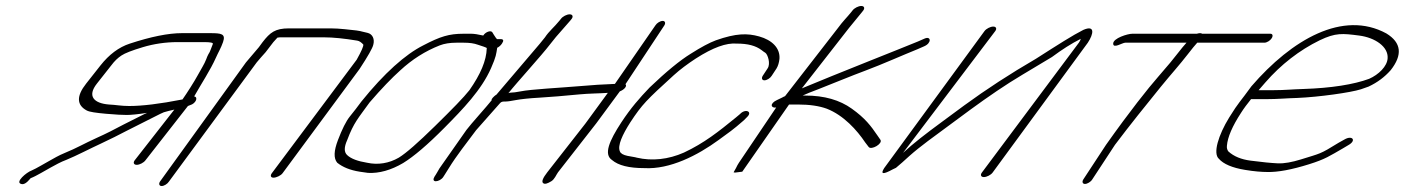

<svg xmlns="http://www.w3.org/2000/svg" viewBox="-20 -578 4705 643"><path d="M467 -41 609.4 -223 616.9 -226C635.4 -231 645.2 -253 630.2 -255C654.4 -298 685.5 -345 702.7 -384C711.1 -403 720 -417 726.9 -437C736.6 -465 721.6 -467 682.6 -467H589.2C543.6 -467 484.9 -455 414.9 -432C377.8 -420 345 -395 316.6 -359L268.5 -298C235.3 -256 236.8 -226 270.5 -208C279.6 -203 301.8 -200 334.8 -197C367.9 -194 391.3 -193 404.5 -193C417.7 -193 440.4 -195 472.2 -200C468.6 -198 466.8 -197 465.6 -197L394 -161C364.1 -145 334.8 -130 305.5 -117C261.3 -97 236.9 -82 197.4 -66C175.3 -57 161.1 -48 144.7 -39C129.7 -31 102.3 -14 85.9 -7C68.9 -1 29.7 32 50.7 38C59.3 41 69.2 35 81.6 20L82.1 19C103 11 130.9 -7 149.8 -17C166.6 -26 181.5 -35 203 -43C232.9 -55 284.9 -82 317.7 -97C354.2 -114 375.1 -125 404.3 -140L503.5 -190C513.6 -195 520.8 -199 528.6 -202C538.8 -205 550.1 -208 563.9 -211L431 -41C425.1 -33 428.2 -26 437.8 -26C447.4 -26 461.1 -33 467 -41ZM412.6 -223C385 -223 368.2 -227 344.7 -228C294.3 -232 271.3 -256 304.5 -298L352.6 -359C363.8 -374 374.5 -384 386.5 -392C398.4 -400 421.7 -409 458.2 -420C494.7 -431 534.3 -437 575.1 -437H662.9C684.9 -437 693.9 -435 692.9 -431L686 -413C683.6 -406 681.1 -401 677.7 -396C675.2 -391 672.7 -386 670.8 -380C664.4 -363 653.5 -347 642.2 -326C630.8 -305 606 -266 591.2 -245C515.1 -230 455.8 -223 412.6 -223Z M545.8 30 839.7 -369C848.6 -380 858.7 -391 869.4 -403L895.5 -437C899.6 -442 905 -447 909.1 -452C913.3 -453 919.3 -453 925.3 -453H1064.5C1095.7 -453 1133.4 -449 1176 -442C1183.5 -441 1190 -436 1196.6 -429C1198.1 -424 1190.7 -407 1174.5 -378L890.4 2C884.5 10 886.4 17 896 17C905.6 17 920.5 10 926.4 2L1184.2 -347C1212.4 -390 1227.7 -417 1230.1 -428C1235.4 -447 1227.8 -464 1210.8 -468L1193.8 -472C1189.3 -473 1183.2 -475 1173.7 -476C1152.7 -478 1118.2 -483 1087.1 -483H947.9C901.1 -483 884.4 -469 859.5 -437L847 -420L803.7 -369L515.8 30C510.8 38 513.4 45 521.4 45C529.4 45 540.8 38 545.8 30Z M1610.1 -416C1608.9 -375 1589.2 -329 1552.1 -276C1533.3 -252 1494.1 -212 1437 -156C1379.9 -100 1340 -65 1315.5 -50C1282.7 -31 1245.6 -25 1209.4 -33C1178.8 -38 1155.8 -46 1142.2 -59C1132.1 -69 1132 -85 1142.8 -109C1164.9 -168 1179.7 -182 1217.8 -235C1258.3 -282 1292.2 -317 1320.1 -342C1360 -379 1404.1 -407 1452.6 -426C1468.1 -432 1486.7 -435 1508.3 -435H1533.5C1552.4 -435 1567.5 -433 1581 -428C1591 -424 1612.6 -419 1610.1 -416ZM1532 -465C1484 -465 1454.7 -456 1397.4 -426C1337.6 -396 1266.8 -333 1190.3 -238C1178 -221 1164.6 -204 1151.7 -188C1138.8 -172 1125.5 -145 1111.8 -109C1098.1 -73 1096.7 -48 1109.4 -33C1128 -18 1153 -8 1184.6 -3L1212.6 1C1249.4 3 1289.5 -8 1330.1 -32C1365.9 -54 1411.8 -93 1468.3 -150C1530.7 -213 1592.6 -277 1624.6 -350C1641.8 -389 1641.7 -397 1645.1 -418C1651.5 -421 1657 -426 1661 -432C1667.9 -442 1666.4 -447 1656.4 -447H1644.4C1642.8 -448 1639.3 -453 1634.2 -461L1628.7 -470C1624.1 -477 1606.7 -472 1598.3 -459C1581.2 -463 1567.2 -465 1558.2 -465Z M1858.6 -515 1853.8 -509C1836 -487 1818.1 -473 1805.1 -453L1787.3 -431L1642.5 -261C1637.1 -258 1633.5 -254 1630.5 -251C1627.6 -248 1625.8 -245 1626.4 -242C1611.6 -223 1556.3 -162 1542.2 -143L1451.7 -14C1446.3 -5 1442.8 2 1439.4 7L1434.9 14C1429.5 23 1431.5 29 1439.5 29C1447.5 29 1459.5 23 1464.9 14L1469.4 7C1472.8 2 1477.8 -6 1483.2 -15C1508.9 -57 1542.6 -99 1574.5 -142L1654.1 -232C1658.9 -238 1663.7 -238 1673.3 -238C1680.5 -238 1692.4 -240 1708.6 -243C1724.8 -246 1751.8 -249 1787.7 -251C1823.7 -253 1868.1 -257 1921.4 -262C1952 -265 1988 -265 2015.6 -267L1940.3 -164L1812.8 -1C1798 18 1793.3 30 1798.7 35C1804.2 40 1813.1 37 1826.3 29C1837.6 22 1842.3 8 1848.8 -1L1976.9 -165L2055.8 -272C2071.3 -278 2080.8 -290 2074.7 -296L2204.9 -493C2209.8 -501 2207.3 -508 2199.3 -508C2191.3 -508 2179.8 -501 2174.9 -493L2039.3 -297C1993.7 -295 1972.8 -294 1914.6 -289C1856.4 -284 1757.5 -279 1723.4 -272C1708.4 -269 1698.2 -268 1693.4 -268C1688.6 -268 1684.4 -267 1682.6 -266C1711.1 -302 1791.9 -390 1823.3 -431L1841.7 -454L1889.8 -509L1894.6 -515C1900.5 -523 1897.4 -530 1887.8 -530C1878.2 -530 1864.5 -523 1858.6 -515Z M2564.3 -324 2580.7 -349C2585.6 -357 2589 -368 2590.4 -381C2593.1 -417 2565.4 -444 2522.4 -456C2482.8 -467 2445.6 -467 2377.4 -443C2355.9 -435 2327.8 -420 2293.2 -398C2257.4 -376 2211 -338 2155.6 -285C2122.1 -250 2092.9 -217 2060.7 -168C2020.2 -106 2001 -61 2029.7 -42C2050.8 -24 2086.4 -15 2137.7 -15C2223.5 -10 2316.7 -58 2386.4 -109C2420.4 -134 2433.5 -142 2471 -175L2482.9 -187C2500.7 -205 2475.7 -215 2458.2 -196L2443.9 -184C2386.2 -137 2338.5 -99 2270.4 -67C2218.4 -44 2163.3 -38 2112.6 -50C2106.6 -52 2096.1 -53 2081.6 -56C2067.1 -59 2058.5 -64 2056 -71C2047.3 -90 2064.5 -127 2090.7 -168C2130.8 -229 2145.2 -243 2236.3 -326C2257.1 -345 2282.7 -364 2310.2 -382C2368 -419 2412.3 -435 2447.7 -432C2484.5 -432 2511.1 -425 2530.7 -410C2534.2 -407 2538.7 -404 2543.3 -401C2550.8 -396 2561.5 -365 2550.7 -349L2534.3 -324C2529.4 -316 2532 -309 2540 -309C2548 -309 2559.4 -316 2564.3 -324Z M2835.1 -543 2830.4 -537C2816.7 -520 2803.6 -508 2785.3 -483L2609.1 -256C2606.1 -255 2602.5 -253 2598.9 -251L2582.2 -243C2556.1 -231 2562.1 -215 2579.4 -218L2454.6 -33C2451.1 -28 2448.1 -22 2444.7 -15L2436.8 -1L2441.3 0L2465.8 -3L2622.5 -228H2652.5C2692.1 -228 2724 -223 2748.7 -214C2805.3 -192 2850.1 -142 2877.5 -101L2889 -86C2897.5 -74 2937.5 -97 2928.4 -110L2918.7 -124C2896.2 -157 2877.4 -182 2832.7 -214C2792.2 -243 2741.1 -258 2676.3 -258H2667.9C2681 -264 2698.4 -271 2719.9 -279C2763.5 -296 2833.5 -325 2879.5 -342C2933.3 -362 3004.8 -394 3052.2 -413L3075.1 -423C3100.5 -434 3098.3 -458 3076.9 -449L3054 -439C3011.1 -421 2772.3 -327 2665.3 -282L2823 -484L2866.4 -537L2871.1 -543C2877 -551 2874 -558 2864.4 -558C2854.8 -558 2841 -551 2835.1 -543Z M3277.1 -474 2941.1 -15C2927.8 6 2937.3 7 2970.1 -11C2974.1 -13 2978.1 -15 2980.6 -16C2994 -27 3008.4 -40 3024.8 -55C3062.8 -89 3109.9 -122 3157 -157L3231.5 -212C3290.5 -255 3347.2 -294 3404.4 -328C3461.7 -362 3493.4 -381 3502.9 -387C3536.7 -412 3567.6 -432 3599.5 -448C3599 -445 3596.5 -440 3593.1 -435L3268.2 0C3262.3 8 3265.3 15 3274.9 15C3284.5 15 3298.3 8 3304.2 0L3623.1 -435C3642.9 -465 3647.6 -495 3608.3 -478C3572.4 -460 3522.6 -428 3449 -381C3363 -331 3283.1 -279 3209.2 -225L3134.7 -170C3081.6 -131 3037.5 -97 3004.2 -66L3313.1 -474C3319.1 -482 3316 -489 3306.4 -489C3296.8 -489 3283.1 -482 3277.1 -474Z M3637.9 23 3714 -93C3765.2 -161 3818.6 -227 3867.2 -287C3902.2 -330 3929 -359 3959.2 -398C3971.1 -414 3981.8 -426 3989.5 -435H4214.5C4222.5 -435 4234 -442 4238.9 -450C4243.9 -458 4242.3 -465 4234.3 -465H4006C4004.2 -466 4002.4 -467 3998.8 -467C3995.2 -467 3992.2 -466 3988 -465H3772C3756.4 -465 3707.9 -450 3708 -432C3708.1 -414 3738.7 -435 3748.3 -435H3953.5C3945.8 -426 3935.1 -414 3923.8 -399C3912.5 -384 3891.2 -358 3857.9 -320C3824.7 -282 3764.7 -207 3684 -93L3607.9 23C3603 31 3605.5 38 3613.5 38C3621.5 38 3633 31 3637.9 23Z M4195.1 -276C4198.7 -280 4205.8 -288 4217.7 -302C4269.9 -362 4331.9 -410 4399.4 -443C4453.2 -469 4476.6 -466 4531.3 -459C4586 -452 4629.8 -421 4627.1 -383C4625.8 -356 4597 -328 4565.1 -314C4513.5 -295 4438.1 -283 4345.1 -280C4308.5 -279 4282.7 -276 4245.5 -276ZM4169.7 -246H4221.8C4260.2 -246 4287.2 -249 4325 -250C4396.3 -253 4503.6 -268 4537.7 -279L4563.3 -288C4593.2 -302 4617 -320 4637.4 -343C4677.5 -394 4673.7 -435 4622.9 -466C4477.7 -545 4306.4 -446 4170.9 -289C4132.8 -236 4130.3 -239 4096.2 -184C4060.6 -126 4041.1 -64 4062.2 -46C4076.9 -29 4106.5 -16 4150 -9C4179.6 -4 4206 -2 4224 -2C4259.4 -1 4306.7 -10 4364.1 -28C4418.6 -45 4433.5 -56 4477.1 -81L4495.6 -92C4524.2 -108 4508.5 -126 4482.8 -111L4463.1 -100C4398.7 -60 4402.8 -65 4336.4 -44C4307.1 -35 4281.3 -30 4259.1 -31C4236.9 -32 4206.3 -35 4168.3 -40C4137.3 -44 4112.2 -54 4093.6 -71C4090 -76 4088 -82 4088.9 -90C4091.2 -119 4107.4 -156 4136.1 -200C4145.5 -215 4156.9 -230 4169.7 -246Z"/></svg>

Font: MewTooHand
Style: UltimateItaWide
Weight: 400
Designer: Mew Too, Robert Jablonski
Version: Version 0.77